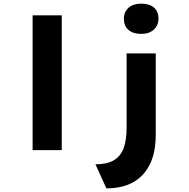

<svg xmlns="http://www.w3.org/2000/svg" viewBox="-20 -824 1039 1054"><path d="M159 0V-740H319V0ZM564 210 504 78Q567 78 604.5 56Q642 34 658.5 -10Q675 -54 675 -124V-531H835V-86Q835 14 802 79.5Q769 145 709 177.5Q649 210 564 210ZM755 -638Q710 -638 685 -660Q660 -682 660 -721Q660 -758 685.5 -781Q711 -804 755 -804Q800 -804 825 -782.5Q850 -761 850 -721Q850 -685 824.5 -661.5Q799 -638 755 -638Z"/></svg>

Font: Lexend Mega
Style: Bold
Weight: 700
Version: Version 1.007